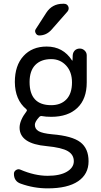

<svg xmlns="http://www.w3.org/2000/svg" viewBox="-20 -780 540 1030"><path d="M317.4 -759.8H323.2Q339.8 -759.8 346.2 -745.6Q352.5 -731.4 341.8 -717.8L255.9 -620.1Q228.5 -589.8 190.4 -589.8Q177.7 -589.8 171.4 -602.1Q165 -614.3 171.9 -624L228.5 -711.9Q259.8 -759.8 317.4 -759.8ZM254.9 -462.9Q200.2 -462.9 169.4 -431.6Q138.7 -400.4 138.7 -339.8Q138.7 -215.8 254.9 -215.8Q306.6 -215.8 336.4 -247.1Q366.2 -278.3 366.2 -337.9Q366.2 -394.5 334.5 -428.7Q302.7 -462.9 254.9 -462.9ZM235.4 163.1Q301.8 163.1 338.9 141.1Q376 119.1 376 85Q376 49.8 343.8 30.8Q311.5 11.7 230.5 3.9Q85.9 -8.8 85 -94.7Q85 -133.8 122.1 -182.6Q127 -187.5 121.1 -194.3Q60.5 -244.1 59.6 -339.8Q59.6 -428.7 106 -479.5Q152.3 -530.3 230.5 -530.3Q318.4 -530.3 366.2 -456.1Q366.2 -455.1 368.2 -455.1Q369.1 -455.1 369.1 -456.1L370.1 -483.4Q371.1 -499 381.3 -509.3Q391.6 -519.5 408.2 -519.5Q422.9 -519.5 434.1 -508.8Q445.3 -498 445.3 -483.4V-337.9Q445.3 -249 395 -201.2Q344.7 -153.3 254.9 -153.3Q225.6 -153.3 205.1 -157.2Q197.3 -159.2 190.4 -152.3Q167 -127 167 -110.4Q167 -87.9 187.5 -76.2Q208 -64.5 259.8 -59.6Q367.2 -50.8 411.1 -17.1Q455.1 16.6 455.1 85Q455.1 154.3 398.9 192.4Q342.8 230.5 235.4 230.5Q161.1 230.5 90.8 205.1Q54.7 192.4 54.7 152.3Q54.7 139.6 65.9 132.3Q77.1 125 88.9 129.9Q166 163.1 235.4 163.1Z"/></svg>

Font: Rounded Mgen+ 2m regular
Style: Regular
Weight: 400
Designer: [Source Han Sans]
Ryoko NISHIZUKA  (kana & ideographs); Paul D. Hunt (Latin, Greek & Cyrillic); Wenlong ZHANG  (bopomofo
Version: Version 1.059.20150602